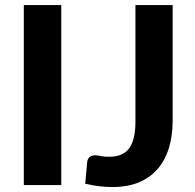

<svg xmlns="http://www.w3.org/2000/svg" viewBox="-20 -746 786 774"><path d="M76 0ZM227 0H76V-725.5H227ZM676 -260Q676 -199 661 -149.8Q646 -100.5 615.8 -65.2Q585.5 -30 540 -11Q494.5 8 434 8Q406.5 8 379.8 4.8Q353 1.5 323.5 -5.5L331.5 -93.5Q333 -105.5 341 -112.8Q349 -120 364 -120Q372.5 -120 385.8 -117Q399 -114 418.5 -114Q445.5 -114 465.5 -121.5Q485.5 -129 499 -146Q512.5 -163 519.2 -190.2Q526 -217.5 526 -256.5V-725.5H676Z"/></svg>

Font: Lato Heavy
Style: Regular
Weight: 800
Designer: Lukasz Dziedzic
Foundry: tyPoland Lukasz Dziedzic
Version: Version 2.007; 2014-02-27